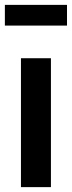

<svg xmlns="http://www.w3.org/2000/svg" viewBox="-24 -768 295 788"><path d="M251 -663V-748H-4V-663ZM185 -529H62V0H185Z"/></svg>

Font: Fira Sans Condensed Medium
Style: Regular
Weight: 500
Width: 3
Designer: Carrois Corporate & Edenspiekermann AG
Foundry: Carrois Corporate GbR & Edenspiekermann AG
Version: Version 4.202;PS 004.202;hotconv 1.0.88;makeotf.lib2.5.64775